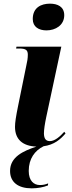

<svg xmlns="http://www.w3.org/2000/svg" viewBox="-20 -791 395 1049"><path d="M234 -625C283 -625 331 -653 331 -708C331 -755 294 -771 253 -771C205 -771 159 -750 159 -687C159 -644 192 -625 234 -625ZM153 238C186 238 218 232 242 222L243 211C228 217 215 220 198 220C165 220 137 197 137 143C137 76 170 32 218 8C276 0 310 -29 338 -62L331 -71C310 -47 280 -20 253 -20C229 -20 221 -35 220 -61C220 -83 225 -115 233 -153L315 -536H70L68 -526H84C122 -526 132 -517 132 -492C132 -474 129 -454 124 -434L79 -213C67 -154 62 -122 62 -98C62 -29 104 7 179 10C106 34 35 67 35 143C35 205 80 238 153 238Z"/></svg>

Font: Noto Serif Display SemiCondensed ExtraBold
Style: Italic
Weight: 800
Width: 4
Italic angle: -12°
Designer: Monotype Design Team
Foundry: Monotype Imaging Inc.
Version: Version 2.009